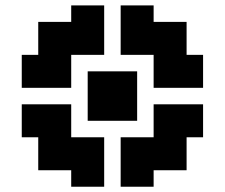

<svg xmlns="http://www.w3.org/2000/svg" viewBox="-20 -708 852 728"><path d="M312.5 -562.5H375V-500H312.5ZM312.5 -625H375V-562.5H312.5ZM250 -625H312.5V-562.5H250ZM250 -562.5H312.5V-500H250ZM187.5 -500H250V-437.5H187.5ZM187.5 -437.5H250V-375H187.5ZM125 -500H187.5V-437.5H125ZM125 -437.5H187.5V-375H125ZM250 -187.5H312.5V-125H250ZM250 -125H312.5V-62.5H250ZM312.5 -125H375V-62.5H312.5ZM312.5 -187.5H375V-125H312.5ZM187.5 -312.5H250V-250H187.5ZM125 -312.5H187.5V-250H125ZM125 -250H187.5V-187.5H125ZM187.5 -250H250V-187.5H187.5ZM437.5 -187.5H500V-125H437.5ZM437.5 -125H500V-62.5H437.5ZM500 -125H562.5V-62.5H500ZM500 -187.5H562.5V-125H500ZM625 -312.5H687.5V-250H625ZM625 -250H687.5V-187.5H625ZM562.5 -250H625V-187.5H562.5ZM562.5 -312.5H625V-250H562.5ZM437.5 -562.5H500V-500H437.5ZM437.5 -625H500V-562.5H437.5ZM500 -625H562.5V-562.5H500ZM500 -562.5H562.5V-500H500ZM562.5 -500H625V-437.5H562.5ZM625 -500H687.5V-437.5H625ZM625 -437.5H687.5V-375H625ZM562.5 -437.5H625V-375H562.5ZM437.5 -687.5H500V-625H437.5ZM500 -687.5H562.5V-625H500ZM437.5 -62.5H500V0H437.5ZM500 -62.5H562.5V0H500ZM312.5 -62.5H375V0H312.5ZM250 -62.5H312.5V0H250ZM62.5 -250H125V-187.5H62.5ZM62.5 -312.5H125V-250H62.5ZM62.5 -437.5H125V-375H62.5ZM62.5 -500H125V-437.5H62.5ZM687.5 -500H750V-437.5H687.5ZM687.5 -437.5H750V-375H687.5ZM687.5 -312.5H750V-250H687.5ZM687.5 -250H750V-187.5H687.5ZM250 -687.5H312.5V-625H250ZM312.5 -687.5H375V-625H312.5ZM187.5 -187.5H250V-125H187.5ZM562.5 -187.5H625V-125H562.5ZM562.5 -562.5H625V-500H562.5ZM187.5 -562.5H250V-500H187.5ZM375 -375H437.5V-312.5H375ZM125 -187.5H187.5V-125H125ZM125 -125H187.5V-62.5H125ZM187.5 -125H250V-62.5H187.5ZM562.5 -125H625V-62.5H562.5ZM625 -125H687.5V-62.5H625ZM625 -187.5H687.5V-125H625ZM625 -562.5H687.5V-500H625ZM625 -625H687.5V-562.5H625ZM562.5 -625H625V-562.5H562.5ZM187.5 -625H250V-562.5H187.5ZM125 -625H187.5V-562.5H125ZM125 -562.5H187.5V-500H125ZM312.5 -437.5H375V-375H312.5ZM375 -437.5H437.5V-375H375ZM437.5 -437.5H500V-375H437.5ZM437.5 -375H500V-312.5H437.5ZM437.5 -312.5H500V-250H437.5ZM375 -312.5H437.5V-250H375ZM312.5 -312.5H375V-250H312.5ZM312.5 -375H375V-312.5H312.5Z"/></svg>

Font: Yarndings 12
Style: Regular
Weight: 400
Designer: Sarah Cadigan-Fried
Version: Version 1.000; ttfautohint (v1.8.4.7-5d5b)